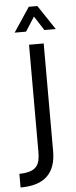

<svg xmlns="http://www.w3.org/2000/svg" viewBox="-59 -715 370 939"><g transform="rotate(-5 125.5 -245.5)"><path d="M162 -684H120L40 -564H96L141 -634L186 -564H242L162 -684ZM105 25C105 90 90 124 3 126V193C120 193 177 139 177 29V-499H105V25Z"/></g></svg>

Font: Maven Pro
Style: Regular
Weight: 400
Designer: Joe Prince
Foundry: Joe Prince
Version: Version 1.003